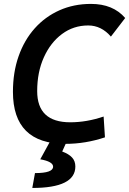

<svg xmlns="http://www.w3.org/2000/svg" viewBox="-20 -723 658 978"><path d="M313 9.8Q45.9 9.8 45.9 -255.4Q45.9 -354.5 74.7 -436.5Q103.5 -518.6 156.5 -578.1Q209.5 -637.7 282.5 -670.4Q355.5 -703.1 443.4 -703.1Q555.7 -703.1 617.7 -631.3L544.9 -536.6Q496.1 -593.3 429.2 -593.3Q354.5 -593.3 295.9 -549.8Q237.3 -506.3 203.4 -430.9Q169.4 -355.5 169.4 -258.8Q169.4 -100.1 337.9 -100.1Q421.4 -100.1 507.8 -129.4L514.6 -23.4Q415 9.8 313 9.8ZM144.5 234.4 158.2 158.7Q250.5 158.7 250.5 126Q250.5 100.1 185.1 88.4L246.6 -23.9L318.4 1L296.9 48.8Q330.1 61 346.9 79.1Q363.8 97.2 363.8 125Q363.8 234.4 144.5 234.4Z"/></svg>

Font: Cascadia Mono NF SemiBold
Style: Italic
Weight: 600
Italic angle: -10°
Monospace: yes
Designer: Aaron Bell
Foundry: Saja Typeworks
Version: Version 2404.023; ttfautohint (v1.8.4)